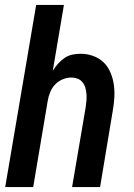

<svg xmlns="http://www.w3.org/2000/svg" viewBox="-20 -755 540 775"><path d="M1 0 126 -735H238L193 -469Q202 -484 214 -497.5Q226 -511 240.5 -521Q255 -531 272 -534.5Q289 -538 305 -538Q332 -538 356.5 -529Q381 -520 398.5 -503Q416 -486 426 -462Q436 -438 439.5 -413Q443 -388 441.5 -361Q440 -334 435 -307L384 0H271L326 -323Q328 -336 329 -349.5Q330 -363 329 -376Q328 -389 324.5 -401Q321 -413 313 -423Q305 -433 293 -437.5Q281 -442 268 -442Q251 -442 233.5 -435Q216 -428 203 -414.5Q190 -401 183 -384Q176 -367 173 -350L114 0Z"/></svg>

Font: iosevka_custom_sans_ss08
Style: Bold Italic
Weight: 700
Italic angle: -10°
Designer: Belleve Invis
Foundry: Belleve Invis
Version: Version 10.3.0; ttfautohint (v1.8.3)